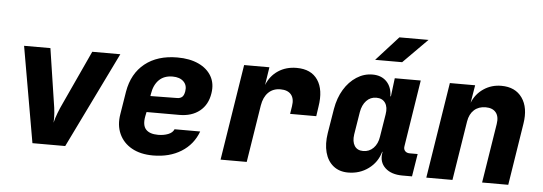

<svg xmlns="http://www.w3.org/2000/svg" viewBox="-51 -936 3101 1097"><g transform="rotate(5 1500.0 -387.5)"><path d="M163 0 67 -550H218L265 -241Q270 -213 272.5 -183Q275 -153 273 -127Q279 -153 290.5 -183Q302 -213 315 -240L458 -550H619L351 0Z M855 10Q783 10 733 -18Q683 -46 660.5 -96Q638 -146 649 -210L670 -340Q688 -445 760 -502.5Q832 -560 946 -560Q1017 -560 1067.5 -536.5Q1118 -513 1142 -471Q1166 -429 1157 -373Q1147 -307 1101.5 -270.5Q1056 -234 985 -234H797L792 -210Q782 -158 803.5 -134Q825 -110 874 -110Q906 -110 931.5 -120Q957 -130 965 -150H1112Q1084 -74 1016.5 -32Q949 10 855 10ZM811 -327 964 -329Q981 -329 992 -338Q1003 -347 1007 -371Q1013 -406 991 -427.5Q969 -449 928 -449Q879 -449 850 -420Q821 -391 813 -340Z M1242 0 1329 -550H1474L1458 -447Q1479 -500 1524 -530Q1569 -560 1630 -560Q1713 -560 1751 -504Q1789 -448 1773 -350L1765 -295H1615L1622 -340Q1629 -383 1609.5 -406.5Q1590 -430 1548 -430Q1506 -430 1479 -403.5Q1452 -377 1444 -328L1392 0Z M1974 10Q1923 10 1889 -17.5Q1855 -45 1842 -93.5Q1829 -142 1839 -205L1862 -345Q1873 -409 1902 -457Q1931 -505 1973.5 -532.5Q2016 -560 2065 -560Q2116 -560 2146 -529Q2176 -498 2177 -445H2180L2193 -550H2342L2282 -168Q2279 -151 2288.5 -140.5Q2298 -130 2315 -130H2361L2340 0H2285Q2221 0 2186 -32.5Q2151 -65 2159 -117L2160 -125H2158Q2141 -64 2090.5 -27Q2040 10 1974 10ZM2049 -120Q2084 -120 2108 -144.5Q2132 -169 2138 -210L2159 -340Q2166 -381 2149.5 -405.5Q2133 -430 2098 -430Q2064 -430 2041 -405.5Q2018 -381 2011 -340L1990 -210Q1984 -169 1999.5 -144.5Q2015 -120 2049 -120ZM2072 -645 2199 -785H2366L2227 -645Z M2422 0 2509 -550H2654L2637 -448Q2657 -499 2702 -529.5Q2747 -560 2804 -560Q2884 -560 2923.5 -504Q2963 -448 2948 -355L2892 0H2742L2796 -340Q2803 -383 2784 -406.5Q2765 -430 2725 -430Q2685 -430 2659 -406.5Q2633 -383 2626 -340L2572 0Z"/></g></svg>

Font: JetBrains Mono NL ExtraBold
Style: Italic
Weight: 800
Italic angle: -9°
Monospace: yes
Designer: Philipp Nurullin, Konstantin Bulenkov
Foundry: JetBrains
Version: Version 2.305; ttfautohint (v1.8.4.7-5d5b)